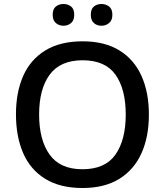

<svg xmlns="http://www.w3.org/2000/svg" viewBox="-20 -932 826 962"><path d="M726 -358Q726 -247 689 -164.5Q652 -82 578 -36Q504 10 393 10Q281 10 206.5 -36Q132 -82 96 -165Q60 -248 60 -359Q60 -469 96 -551Q132 -633 206.5 -679Q281 -725 394 -725Q504 -725 578 -679.5Q652 -634 689 -551.5Q726 -469 726 -358ZM176 -358Q176 -231 228.5 -157.5Q281 -84 393 -84Q507 -84 558.5 -157.5Q610 -231 610 -358Q610 -486 558.5 -558Q507 -630 394 -630Q282 -630 229 -558Q176 -486 176 -358ZM244 -858Q244 -887 260 -899.5Q276 -912 298 -912Q320 -912 336 -899.5Q352 -887 352 -858Q352 -830 336 -816.5Q320 -803 298 -803Q276 -803 260 -816.5Q244 -830 244 -858ZM435 -858Q435 -887 450.5 -899.5Q466 -912 488 -912Q510 -912 526.5 -899.5Q543 -887 543 -858Q543 -830 526.5 -816.5Q510 -803 488 -803Q466 -803 450.5 -816.5Q435 -830 435 -858Z"/></svg>

Font: Noto Sans Nag Mundari Medium
Style: Regular
Weight: 500
Version: Version 1.000